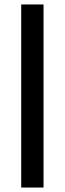

<svg xmlns="http://www.w3.org/2000/svg" viewBox="-20 -740 291 860"><path d="M75 100V-720H175V100Z"/></svg>

Font: DM Sans 10pt Medium
Style: Regular
Weight: 500
Version: Version 4.004;gftools[0.9.30]